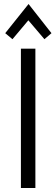

<svg xmlns="http://www.w3.org/2000/svg" viewBox="-20 -935 280 955"><path d="M84 0V-693H156V0ZM42 -740 6 -770 122 -915 236 -770 201 -740 121 -834Z"/></svg>

Font: Ubuntu Sans Condensed
Style: Regular
Weight: 400
Width: 3
Designer: Dalton Maag Ltd
Foundry: Dalton Maag Ltd
Version: Version 1.006; ttfautohint (v1.8.4.7-5d5b)